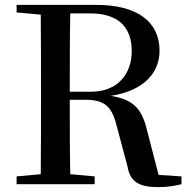

<svg xmlns="http://www.w3.org/2000/svg" viewBox="-20 -755 776 787"><path d="M48 -704 147 -695C148 -595 148 -495 148 -393V-342C148 -241 148 -140 147 -41L48 -32V0H368V-32L268 -41C266 -140 266 -240 266 -346H331C416 -346 441 -312 461 -229L503 -71C513 -11 550 12 626 12C668 12 695 7 724 0V-32L630 -38L584 -216C564 -302 533 -347 434 -362C574 -384 634 -460 634 -547C634 -667 541 -735 375 -735H48ZM268 -700H351C465 -700 520 -643 520 -546C520 -453 464 -379 352 -379H266C266 -499 266 -601 268 -700Z"/></svg>

Font: Noto Serif CJK HK SemiBold
Style: Regular
Weight: 600
Designer: Ryoko NISHIZUKA 西塚涼子 (kana & ideographs); Frank Grießhammer (Latin, Greek & Cyrillic); Wenlong ZHANG 张文龙 (bopomofo); San
Foundry: Adobe
Version: Version 2.001;hotconv 1.1.0;makeotfexe 2.6.0